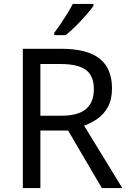

<svg xmlns="http://www.w3.org/2000/svg" viewBox="-20 -964 662 984"><path d="M294 -714Q427 -714 490.5 -663.5Q554 -613 554 -511Q554 -454 533 -416Q512 -378 479.5 -355.5Q447 -333 411 -320L607 0H502L329 -295H187V0H97V-714ZM289 -636H187V-371H294Q381 -371 421 -405.5Q461 -440 461 -507Q461 -577 419 -606.5Q377 -636 289 -636ZM459 -934Q447 -916 422 -887.5Q397 -859 368.5 -830.5Q340 -802 316 -784H258V-796Q273 -815 290.5 -841Q308 -867 325 -894.5Q342 -922 353 -944H459Z"/></svg>

Font: Noto Sans Avestan
Style: Regular
Weight: 400
Designer: Monotype Design Team
Foundry: Monotype Imaging Inc.
Version: Version 2.003; ttfautohint (v1.8.4.7-5d5b)